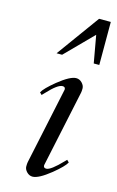

<svg xmlns="http://www.w3.org/2000/svg" viewBox="-113 -755 499 817"><g transform="rotate(15 136.0 -347.0)"><path d="M154.3 -380.9Q154.3 -391.6 142.1 -391.6Q121.1 -391.6 78.1 -345.2Q69.3 -335.4 65.4 -332L56.2 -341.3Q65.9 -360.4 111.3 -397.5Q163.6 -439.5 189.9 -439.5Q204.6 -439.5 215.6 -428Q226.6 -416.5 226.6 -403.8Q226.6 -391.1 225.1 -384.8L153.3 -46.9V-44.9Q153.3 -34.2 165.5 -34.2Q185.1 -34.2 234.4 -85.9Q239.7 -91.3 242.2 -93.8L251.5 -84.5Q241.7 -65.4 196.3 -28.3Q144 13.7 117.7 13.7Q103 13.7 92 2.2Q81.1 -9.3 81.1 -21.7Q81.1 -34.2 82.5 -41L154.3 -378.9ZM105.5 -520H81.1L217.8 -708.5H269.5V-519H245.1L223.6 -639.6Z"/></g></svg>

Font: Cardo-Italic
Style: Italic
Weight: 400
Italic angle: -12°
Designer: David J. Perry
Foundry: David J. Perry
Version: Version 0.991